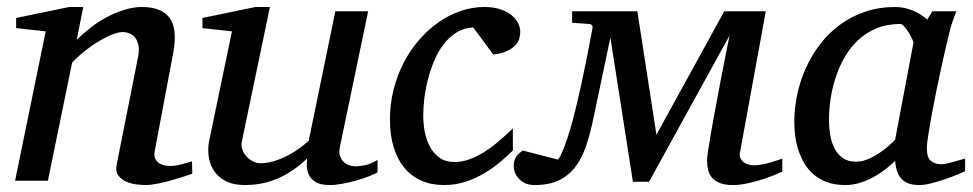

<svg xmlns="http://www.w3.org/2000/svg" viewBox="-20 -514 2768 546"><path d="M526.9 -20Q520.5 -17.6 504.6 -12.5Q488.8 -7.3 469.2 -1.7Q449.7 3.9 429.2 8.1Q408.7 12.2 393.1 12.2Q384.3 12.2 368.9 10.5Q353.5 8.8 339.4 2.7Q325.2 -3.4 316.4 -15.1Q307.6 -26.9 312 -46.9L373 -354Q376.5 -374 373.3 -387.2Q370.1 -400.4 363 -408.4Q356 -416.5 346.7 -419.7Q337.4 -422.9 329.1 -422.9Q316.9 -422.9 299.1 -415.8Q281.2 -408.7 261.5 -397Q241.7 -385.3 221.7 -369.4Q201.7 -353.5 185.1 -335.9L116.2 0H22.9L109.9 -424.8L25.9 -434.1V-462.9L176.8 -494.1H216.8L198.2 -400.9Q214.8 -417.5 236.3 -434.3Q257.8 -451.2 282.2 -464.4Q306.6 -477.5 332.8 -485.8Q358.9 -494.1 383.8 -494.1Q438.5 -494.1 461.7 -463.9Q484.9 -433.6 473.1 -366.2L419.9 -84Q417.5 -69.8 422.1 -61.5Q426.8 -53.2 434.3 -48.8Q441.9 -44.4 450.2 -43.2Q458.5 -42 462.9 -42Q476.6 -42 492.7 -45.9Q508.8 -49.8 525.9 -55.2Z M1053.7 -23.9Q1044.4 -18.6 1028.1 -12.2Q1011.7 -5.9 992.7 -0.5Q973.6 4.9 953.9 8.5Q934.1 12.2 918 12.2Q889.6 12.2 876 2.7Q862.3 -6.8 857.2 -19.3Q852.1 -31.7 852.5 -44.4Q853 -57.1 853 -63Q813.5 -25.4 770.3 -6.6Q727.1 12.2 676.8 12.2Q642.1 12.2 620.1 0Q598.1 -12.2 586.9 -30.8Q575.7 -49.3 573.2 -71.3Q570.8 -93.3 574.7 -112.8L639.6 -424.8L555.7 -434.1V-462.9L706.5 -494.1H747.6L668 -112.8Q665 -100.1 669.2 -88.6Q673.3 -77.1 681.4 -68.6Q689.5 -60.1 699.7 -54.9Q710 -49.8 719.7 -49.8Q737.8 -49.8 756.1 -54.9Q774.4 -60.1 792.5 -68.8Q810.5 -77.6 827.1 -89.1Q843.8 -100.6 857.9 -113.8L933.6 -481.9H1026.9L946.8 -97.2Q943.4 -81.5 946.8 -71Q950.2 -60.5 957.3 -53.7Q964.4 -46.9 973.4 -43.9Q982.4 -41 990.7 -41Q1000.5 -41 1016.6 -43.9Q1032.7 -46.9 1053.7 -59.1Z M1459.5 -423.8Q1459.5 -414.1 1456.5 -403.8Q1453.6 -393.6 1445.1 -384.8Q1436.5 -376 1421.6 -368.9Q1406.7 -361.8 1382.8 -358.9L1325.7 -436Q1298.8 -434.6 1277.8 -421.4Q1256.8 -408.2 1241 -387.2Q1225.1 -366.2 1214.1 -339.6Q1203.1 -313 1196.3 -285.6Q1189.5 -258.3 1186.5 -232.2Q1183.6 -206.1 1183.6 -186Q1183.6 -161.6 1188.2 -137.9Q1192.9 -114.3 1203.4 -95.5Q1213.9 -76.7 1230.7 -64.9Q1247.6 -53.2 1272.5 -53.2Q1292.5 -53.2 1313 -60.3Q1333.5 -67.4 1354.2 -80.1Q1375 -92.8 1396 -110.4Q1417 -127.9 1438.5 -148.9V-85.9Q1422.9 -70.8 1402.8 -53.7Q1382.8 -36.6 1358.4 -22Q1334 -7.3 1304.9 2.4Q1275.9 12.2 1242.7 12.2Q1207 12.2 1178.5 -0.2Q1149.9 -12.7 1130.1 -36.4Q1110.4 -60.1 1099.6 -94.7Q1088.9 -129.4 1088.9 -173.8Q1088.9 -218.8 1099.4 -259.8Q1109.9 -300.8 1128.4 -336.4Q1147 -372.1 1172.4 -401.1Q1197.8 -430.2 1227.5 -450.9Q1257.3 -471.7 1290.3 -482.9Q1323.2 -494.1 1357.4 -494.1Q1384.3 -494.1 1403.8 -487.3Q1423.3 -480.5 1435.5 -470.2Q1447.8 -460 1453.6 -447.5Q1459.5 -435.1 1459.5 -423.8Z M2204.6 -25.9Q2181.2 -15.1 2156.7 -6.8Q2135.7 0.5 2110.8 6.3Q2085.9 12.2 2063.5 12.2Q2041 12.2 2026.9 6.3Q2012.7 0.5 2004.6 -9Q1996.6 -18.6 1993.7 -31.2Q1990.7 -43.9 1990.7 -58.1Q1990.7 -65.4 1994.1 -88.6Q1997.6 -111.8 2003.2 -143.8Q2008.8 -175.8 2015.9 -213.6Q2022.9 -251.5 2030 -288.6Q2037.1 -325.7 2043.7 -358.4Q2050.3 -391.1 2054.7 -413.1L1825.7 2.9H1779.8L1715.8 -407.2L1668.5 -182.1Q1659.2 -136.7 1647.2 -100.6Q1635.3 -64.5 1616.2 -39.6Q1597.2 -14.6 1569.3 -1.2Q1541.5 12.2 1500.5 12.2Q1481.9 12.2 1470.5 5.6Q1459 -1 1452.4 -9.5Q1445.8 -18.1 1443.4 -26.6Q1440.9 -35.2 1440.9 -39.1Q1440.9 -59.1 1448.5 -69.1Q1456.1 -79.1 1466.8 -85.9L1566.9 -60.1Q1574.7 -70.8 1583.3 -92.5Q1591.8 -114.3 1600.3 -142.6Q1608.9 -170.9 1616.7 -203.4Q1624.5 -235.8 1631.8 -268.1Q1648.4 -343.8 1664.6 -432.1Q1666 -437.5 1664.1 -441.2Q1662.1 -444.8 1656.7 -445.8L1606.9 -449.2V-481.9H1792.5L1846.7 -130.9L2039.6 -481.9H2157.7L2084.5 -81.1Q2082.5 -70.8 2085.9 -63.7Q2089.4 -56.6 2095.5 -52.2Q2101.6 -47.9 2109.4 -45.9Q2117.2 -43.9 2124.5 -43.9Q2134.3 -43.9 2146.2 -46.1Q2158.2 -48.3 2169.4 -51.5Q2180.7 -54.7 2189.9 -57.9Q2199.2 -61 2204.6 -63Z M2577.6 -392.1Q2578.1 -394.5 2574 -403.3Q2569.8 -412.1 2564 -421.6Q2558.1 -431.2 2551.5 -438.5Q2544.9 -445.8 2540.5 -445.8Q2502.4 -445.8 2472.4 -433.3Q2442.4 -420.9 2419.9 -399.7Q2397.5 -378.4 2381.6 -350.6Q2365.7 -322.8 2356 -292.5Q2346.2 -262.2 2341.8 -231.4Q2337.4 -200.7 2337.4 -172.9Q2337.4 -151.9 2340.8 -130.9Q2344.2 -109.9 2352.8 -92.8Q2361.3 -75.7 2376.2 -64.9Q2391.1 -54.2 2414.6 -54.2Q2432.1 -54.2 2449.7 -62Q2467.3 -69.8 2482.4 -80.1Q2497.6 -90.3 2508.8 -100.6Q2520 -110.8 2525.4 -116.2ZM2724.6 -26.9Q2718.8 -24.4 2703.1 -17.8Q2687.5 -11.2 2668.2 -4.6Q2648.9 2 2629.2 7.1Q2609.4 12.2 2594.7 12.2Q2576.7 12.2 2564.2 7.8Q2551.8 3.4 2543.7 -5.4Q2535.6 -14.2 2531.2 -26.9Q2526.9 -39.6 2525.4 -56.2Q2514.2 -45.4 2499 -33.4Q2483.9 -21.5 2465.6 -11.2Q2447.3 -1 2426.5 5.6Q2405.8 12.2 2383.3 12.2Q2354 12.2 2331.8 3.9Q2309.6 -4.4 2293.5 -18.3Q2277.3 -32.2 2266.8 -50.5Q2256.3 -68.8 2250 -88.6Q2243.7 -108.4 2241.2 -128.7Q2238.8 -148.9 2238.8 -167Q2238.8 -205.6 2247.1 -244.9Q2255.4 -284.2 2271.7 -320.6Q2288.1 -356.9 2312.5 -388.7Q2336.9 -420.4 2368.9 -443.8Q2400.9 -467.3 2440.2 -480.7Q2479.5 -494.1 2526.4 -494.1Q2540 -494.1 2553.5 -491Q2566.9 -487.8 2578.6 -482.7Q2590.3 -477.5 2600.1 -471.2Q2609.9 -464.8 2616.7 -458L2631.3 -481.9H2699.7Q2697.3 -476.1 2694.3 -468Q2691.4 -460 2688.5 -451.7Q2685.5 -443.4 2683.3 -436Q2681.2 -428.7 2680.7 -424.8Q2677.2 -411.6 2670.9 -385Q2664.6 -358.4 2657.5 -325.2Q2650.4 -292 2642.8 -255.6Q2635.3 -219.2 2629.4 -186.8Q2623.5 -154.3 2619.6 -129.2Q2615.7 -104 2615.7 -92.8Q2615.7 -66.4 2627 -56.6Q2638.2 -46.9 2658.7 -46.9Q2663.6 -46.9 2673.1 -49.1Q2682.6 -51.3 2692.9 -54.2Q2703.1 -57.1 2711.9 -59.6Q2720.7 -62 2724.6 -63Z"/></svg>

Font: Charis SIL CyrE
Style: Italic
Weight: 400
Italic angle: -11°
Foundry: SIL International
Version: Version 5.000